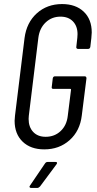

<svg xmlns="http://www.w3.org/2000/svg" viewBox="-20 -728 477 946"><path d="M52 -133Q52 -141 54 -159L101 -541Q111 -617 161.5 -662.5Q212 -708 286 -708Q353 -708 392.5 -670.5Q432 -633 432 -568Q432 -560 430 -540L425 -497Q423 -487 414 -487H364Q360 -487 357.5 -490Q355 -493 356 -497L361 -542Q362 -548 362 -560Q362 -599 339.5 -622.5Q317 -646 278 -646Q235 -646 205 -617.5Q175 -589 169 -542L122 -158Q121 -152 121 -142Q121 -102 143.5 -78Q166 -54 205 -54Q249 -54 279 -82.5Q309 -111 314 -158L330 -286Q330 -290 327 -290H243Q233 -290 235 -300L240 -342Q242 -352 251 -352H397Q406 -352 406 -342L383 -159Q374 -83 323 -37.5Q272 8 198 8Q131 8 91.5 -30Q52 -68 52 -133ZM128 186 202 77Q207 70 214 70H254Q260 70 261 73.5Q262 77 258 82L177 191Q170 198 164 198H133Q128 198 126 194.5Q124 191 128 186Z"/></svg>

Font: Barlow Condensed
Style: Italic
Weight: 400
Width: 3
Italic angle: -7°
Designer: Jeremy Tribby
Foundry: Tribby Type
Version: Version 1.408